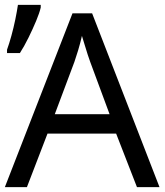

<svg xmlns="http://www.w3.org/2000/svg" viewBox="-20 -772 679 792"><path d="M545 0 459 -221H176L91 0H0L279 -717H360L638 0ZM432 -301 352 -517Q349 -525 342 -546Q335 -567 328.5 -589.5Q322 -612 318 -624Q311 -593 302 -563.5Q293 -534 287 -517L206 -301ZM9 -553V-567Q18 -592 27 -624.5Q36 -657 43 -691Q50 -725 54 -752H148V-741Q143 -719 129 -685.5Q115 -652 97.5 -616.5Q80 -581 62 -553Z"/></svg>

Font: Noto IKEA Latin
Style: Regular
Weight: 400
Designer: Monotype Design Team
Foundry: Monotype Imaging Inc.
Version: Version 1.0